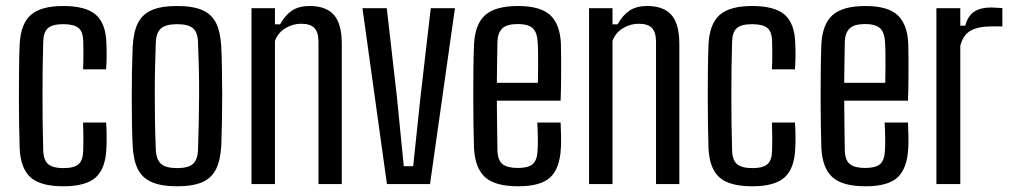

<svg xmlns="http://www.w3.org/2000/svg" viewBox="-20 -628 3444 655"><path d="M263.5 -391.5Q264.5 -408 264.5 -424.5Q264.5 -441 264.5 -457Q264.5 -473 264 -486.5Q263.5 -519.5 248 -532.5Q232.5 -545.5 196 -545.5Q159 -545.5 143.8 -532.2Q128.5 -519 127.5 -486Q126 -439.5 125.5 -394Q125 -348.5 125 -302.5Q125 -256.5 125.5 -210Q126 -163.5 127.5 -115Q128.5 -81 144.8 -67.8Q161 -54.5 196.5 -54.5Q233 -54.5 248.2 -68Q263.5 -81.5 264 -115.5Q264.5 -136.5 264.5 -158.5Q264.5 -180.5 263.5 -210H342Q343.5 -192 343.8 -166.2Q344 -140.5 343 -123Q340.5 -53.5 306.8 -23Q273 7.5 196.5 7.5Q118 7.5 84 -23.2Q50 -54 47 -123Q46 -159 45.2 -203.8Q44.5 -248.5 44.5 -296.5Q44.5 -344.5 45 -390.8Q45.5 -437 47 -476Q50.5 -546.5 85 -577Q119.5 -607.5 196 -607.5Q273 -607.5 307.2 -577.5Q341.5 -547.5 343 -478.5Q344 -458 343.8 -434.5Q343.5 -411 342 -391.5Z M584 7.5Q530 7.5 497.5 -6.8Q465 -21 449.8 -52Q434.5 -83 432.5 -133Q431 -163.5 430.2 -205.2Q429.5 -247 429.5 -293Q429.5 -339 430.2 -384.2Q431 -429.5 432.5 -466.5Q435 -518 450.2 -548.8Q465.5 -579.5 497.8 -593.5Q530 -607.5 584 -607.5Q639 -607.5 671 -593.2Q703 -579 717.8 -548Q732.5 -517 735 -466.5Q736.5 -432.5 737.2 -390.5Q738 -348.5 738 -303.8Q738 -259 737.2 -215Q736.5 -171 735 -133Q732.5 -83 717.5 -52Q702.5 -21 670.5 -6.8Q638.5 7.5 584 7.5ZM584 -54.5Q623.5 -54.5 639 -69.5Q654.5 -84.5 655.5 -116.5Q657 -162 658 -207.2Q659 -252.5 659.2 -298.2Q659.5 -344 658.5 -390.5Q657.5 -437 655.5 -484Q654.5 -517.5 638.5 -531.5Q622.5 -545.5 584 -545.5Q545.5 -545.5 529 -530.8Q512.5 -516 511.5 -482.5Q510 -442.5 509 -398Q508 -353.5 508 -306.5Q508 -259.5 508.8 -211.8Q509.5 -164 511.5 -118Q513 -84 529.2 -69.2Q545.5 -54.5 584 -54.5Z M838 0V-600H918V-545H935.5Q952.5 -576 976 -591.8Q999.5 -607.5 1036.5 -607.5Q1092 -607.5 1118.8 -577.5Q1145.5 -547.5 1146 -481V0H1066.5V-487Q1066 -519 1052 -533Q1038 -547 1007.5 -547Q978.5 -547 953.2 -531.5Q928 -516 918 -488.5V0Z M1300 0 1216.5 -600H1299.5L1334 -297.5L1357.5 -61H1389.5L1414.5 -297.5L1449.5 -600H1532L1447 0Z M1748 7.5Q1669 7.5 1634.8 -23.5Q1600.5 -54.5 1597 -123.5Q1596 -159.5 1595.2 -204.2Q1594.5 -249 1594.5 -296.8Q1594.5 -344.5 1595 -390.5Q1595.5 -436.5 1597 -475.5Q1600.5 -546.5 1635.8 -577Q1671 -607.5 1747 -607.5Q1823.5 -607.5 1857 -576.5Q1890.5 -545.5 1893.5 -479Q1894 -467.5 1894.2 -435.2Q1894.5 -403 1894.2 -362.2Q1894 -321.5 1892.5 -284.5H1675Q1675 -243 1675.8 -200.8Q1676.5 -158.5 1677 -115Q1678 -81 1694.5 -68Q1711 -55 1746.5 -55Q1782 -55 1797.2 -68Q1812.5 -81 1814 -115Q1815 -130 1814.8 -156Q1814.5 -182 1813 -210H1892.5Q1893.5 -193 1894 -166.2Q1894.5 -139.5 1893.5 -123.5Q1890 -53.5 1857.2 -23Q1824.5 7.5 1748 7.5ZM1675 -345.5H1815Q1815.5 -373.5 1815.8 -402.2Q1816 -431 1815.5 -453.8Q1815 -476.5 1814 -485.5Q1812 -519.5 1796 -532.8Q1780 -546 1747 -546Q1709 -546 1693.5 -531Q1678 -516 1677 -485.5Q1676.5 -451.5 1675.8 -416.2Q1675 -381 1675 -345.5Z M1989.5 0V-600H2069.5V-545H2087Q2104 -576 2127.5 -591.8Q2151 -607.5 2188 -607.5Q2243.5 -607.5 2270.2 -577.5Q2297 -547.5 2297.5 -481V0H2218V-487Q2217.5 -519 2203.5 -533Q2189.5 -547 2159 -547Q2130 -547 2104.8 -531.5Q2079.5 -516 2069.5 -488.5V0Z M2613.5 -391.5Q2614.5 -408 2614.5 -424.5Q2614.5 -441 2614.5 -457Q2614.5 -473 2614 -486.5Q2613.5 -519.5 2598 -532.5Q2582.5 -545.5 2546 -545.5Q2509 -545.5 2493.8 -532.2Q2478.5 -519 2477.5 -486Q2476 -439.5 2475.5 -394Q2475 -348.5 2475 -302.5Q2475 -256.5 2475.5 -210Q2476 -163.5 2477.5 -115Q2478.5 -81 2494.8 -67.8Q2511 -54.5 2546.5 -54.5Q2583 -54.5 2598.2 -68Q2613.5 -81.5 2614 -115.5Q2614.5 -136.5 2614.5 -158.5Q2614.5 -180.5 2613.5 -210H2692Q2693.5 -192 2693.8 -166.2Q2694 -140.5 2693 -123Q2690.5 -53.5 2656.8 -23Q2623 7.5 2546.5 7.5Q2468 7.5 2434 -23.2Q2400 -54 2397 -123Q2396 -159 2395.2 -203.8Q2394.5 -248.5 2394.5 -296.5Q2394.5 -344.5 2395 -390.8Q2395.5 -437 2397 -476Q2400.5 -546.5 2435 -577Q2469.5 -607.5 2546 -607.5Q2623 -607.5 2657.2 -577.5Q2691.5 -547.5 2693 -478.5Q2694 -458 2693.8 -434.5Q2693.5 -411 2692 -391.5Z M2933 7.5Q2854 7.5 2819.8 -23.5Q2785.5 -54.5 2782 -123.5Q2781 -159.5 2780.2 -204.2Q2779.5 -249 2779.5 -296.8Q2779.5 -344.5 2780 -390.5Q2780.5 -436.5 2782 -475.5Q2785.5 -546.5 2820.8 -577Q2856 -607.5 2932 -607.5Q3008.5 -607.5 3042 -576.5Q3075.5 -545.5 3078.5 -479Q3079 -467.5 3079.2 -435.2Q3079.5 -403 3079.2 -362.2Q3079 -321.5 3077.5 -284.5H2860Q2860 -243 2860.8 -200.8Q2861.5 -158.5 2862 -115Q2863 -81 2879.5 -68Q2896 -55 2931.5 -55Q2967 -55 2982.2 -68Q2997.5 -81 2999 -115Q3000 -130 2999.8 -156Q2999.5 -182 2998 -210H3077.5Q3078.5 -193 3079 -166.2Q3079.5 -139.5 3078.5 -123.5Q3075 -53.5 3042.2 -23Q3009.5 7.5 2933 7.5ZM2860 -345.5H3000Q3000.5 -373.5 3000.8 -402.2Q3001 -431 3000.5 -453.8Q3000 -476.5 2999 -485.5Q2997 -519.5 2981 -532.8Q2965 -546 2932 -546Q2894 -546 2878.5 -531Q2863 -516 2862 -485.5Q2861.5 -451.5 2860.8 -416.2Q2860 -381 2860 -345.5Z M3174.5 0V-600H3256V-540.5H3273Q3282 -574.5 3303.8 -588.5Q3325.5 -602.5 3362 -602.5Q3371.5 -602.5 3380.8 -601.5Q3390 -600.5 3399.5 -600.5V-538H3363Q3317.5 -538 3291.5 -523.5Q3265.5 -509 3256 -472V0Z"/></svg>

Font: Big Shoulders Text Thin
Style: Regular
Weight: 400
Version: Version 2.002